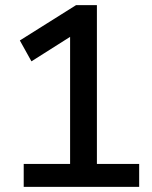

<svg xmlns="http://www.w3.org/2000/svg" viewBox="-20 -725 589 745"><path d="M72 0V-89H252V-621L301 -613L102 -487L57 -568L275 -705H356V-89H520V0Z"/></svg>

Font: Nunito Sans 7pt SemiCondensed SemiBold
Style: Regular
Weight: 600
Width: 4
Designer: Vernon Adams
Foundry: Vernon Adams
Version: Version 3.101;gftools[0.9.27]